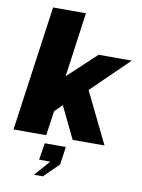

<svg xmlns="http://www.w3.org/2000/svg" viewBox="-104 -812 832 1122"><g transform="rotate(10 312.5 -251.0)"><path d="M554 0 406 -303 625 -516H428L260 -359L313 -742H118L14 0H208L229 -146L273 -190L365 0ZM178 240H231L318 154L333 48H208L192 148H258Z"/></g></svg>

Font: United Sans Black
Style: Italic
Weight: 900
Italic angle: -8°
Designer: Pablo Impallari, Rodrigo Fuenzalida (Modified by Dan O. Williams)
Version: Version 1.000;PS 001.000;hotconv 1.0.88;makeotf.lib2.5.64775